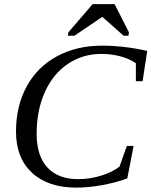

<svg xmlns="http://www.w3.org/2000/svg" viewBox="-20 -878 716 908"><path d="M341.3 9.3Q207 9.3 131.3 -61Q55.7 -131.3 55.7 -255.4Q55.7 -376.5 106.2 -469.2Q156.7 -562 249.8 -612.1Q342.8 -662.1 462.4 -662.1Q565.4 -662.1 676.3 -637.2L654.3 -494.1H622.6V-579.1Q592.3 -600.1 549.3 -611.6Q506.3 -623 459.5 -623Q371.1 -623 301 -575.9Q231 -528.8 192.1 -442.4Q153.3 -356 153.3 -245.6Q153.3 -140.6 204.3 -85.7Q255.4 -30.8 349.6 -30.8Q405.3 -30.8 458.5 -47.4Q511.7 -64 544.9 -89.8L580.1 -188H611.8L582 -34.2Q525.9 -13.7 461.2 -2.2Q396.5 9.3 341.3 9.3ZM300.8 -709 303.2 -725.1 418 -858.4H522L589.8 -725.1L587.4 -709H564.5L463.9 -798.3L332 -709Z"/></svg>

Font: Tinos
Style: Italic
Weight: 400
Italic angle: -16.333°
Designer: Steve Matteson
Foundry: Monotype Imaging Inc.
Version: Version 1.32